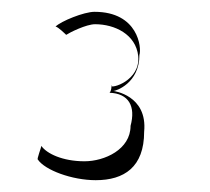

<svg xmlns="http://www.w3.org/2000/svg" viewBox="-20 -401 355 325"><path d="M44 -131C56 -113 102 -96 142 -96C190 -96 224 -118 224 -178C230 -240 172 -247 172 -247C176 -247 216 -260 216 -308C220 -320 214 -381 140 -381C122 -381 83 -365 74 -356C78 -356 92 -342 92 -342C98 -346 126 -360 141 -360C174 -360 210 -343 214 -306C218 -264 167 -250 168 -256C170 -259 168 -244 165 -244C198 -243 210 -221 201 -188C201 -148 157 -128 123 -128C86 -128 59 -141 50 -154C50 -152 42 -131 44 -131Z"/></svg>

Font: pokerface
Style: Regular
Weight: 400
Version: Version 1